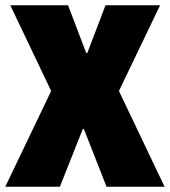

<svg xmlns="http://www.w3.org/2000/svg" viewBox="-24 -708 644 728"><path d="M-4 0 170 -363 15 -688H234L303 -507H307L376 -688H583L427 -363L600 0H380L294 -219H290L203 0Z"/></svg>

Font: Archivo Condensed Black
Style: Regular
Weight: 900
Width: 3
Designer: Hector Gatti
Foundry: Omnibus-Type
Version: Version 2.001